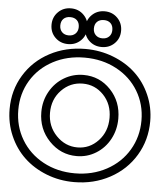

<svg xmlns="http://www.w3.org/2000/svg" viewBox="-65 -1010 933 1098"><g transform="rotate(5 401.5 -461.0)"><path d="M-2 -351.1Q-2 -459 51 -546.1Q104 -633.3 196 -682.1Q288.1 -731 400.9 -731Q485.4 -731 560.3 -701.9Q635.3 -672.9 689 -622.8Q742.7 -572.8 773.9 -502Q805.2 -431.2 805.2 -351.1Q805.2 -243.2 752.2 -155Q699.2 -66.9 606.4 -16.8Q513.7 33.2 400.9 33.2Q316.4 33.2 241.9 3.9Q167.5 -25.4 113.8 -76.2Q60.1 -127 29.1 -198.5Q-2 -270 -2 -351.1ZM47.9 -351.1Q47.9 -257.3 93.3 -180.9Q138.7 -104.5 219.5 -60.8Q300.3 -17.1 400.9 -17.1Q501.5 -17.1 582.8 -61Q664.1 -105 709.5 -181.4Q754.9 -257.8 754.9 -351.1Q754.9 -443.8 709.5 -519.3Q664.1 -594.7 583 -637.9Q502 -681.2 400.9 -681.2Q300.3 -681.2 219.5 -638.2Q138.7 -595.2 93.3 -519.8Q47.9 -444.3 47.9 -351.1ZM180.2 -350.1Q180.2 -414.1 210.2 -467.5Q240.2 -521 291.3 -551.5Q342.3 -582 402.8 -582Q495.1 -582 558.6 -514.9Q622.1 -447.8 622.1 -350.1Q622.1 -286.1 593.3 -232.4Q564.5 -178.7 513.9 -147.5Q463.4 -116.2 402.8 -116.2Q311 -116.2 245.6 -184.3Q180.2 -252.4 180.2 -350.1ZM224.4 -779.1Q194.8 -808.1 194.8 -852.1Q194.8 -896 224.4 -925.5Q253.9 -955.1 297.9 -955.1Q341.8 -955.1 371.3 -925.5Q400.9 -896 400.9 -852.1Q400.9 -808.1 371.3 -779.1Q341.8 -750 297.9 -750Q253.9 -750 224.4 -779.1ZM402.8 -166Q473.1 -166 522.5 -218.8Q571.8 -271.5 571.8 -350.1Q571.8 -428.7 522.5 -480.5Q473.1 -532.2 402.8 -532.2Q331.1 -532.2 280.5 -480Q230 -427.7 230 -350.1Q230 -272.5 281.5 -219.2Q333 -166 402.8 -166ZM245.1 -852.1Q245.1 -828.6 259.5 -814.2Q273.9 -799.8 297.9 -799.8Q321.8 -799.8 336.4 -814.2Q351.1 -828.6 351.1 -852.1Q351.1 -877 336.7 -890.9Q322.3 -904.8 297.9 -904.8Q273.4 -904.8 259.3 -890.9Q245.1 -877 245.1 -852.1ZM417.7 -779.1Q388.2 -808.1 388.2 -852.1Q388.2 -896 417.7 -925.5Q447.3 -955.1 491.2 -955.1Q535.2 -955.1 564.7 -925.5Q594.2 -896 594.2 -852.1Q594.2 -808.1 564.7 -779.1Q535.2 -750 491.2 -750Q447.3 -750 417.7 -779.1ZM438 -852.1Q438 -828.6 452.6 -814.2Q467.3 -799.8 491.2 -799.8Q515.1 -799.8 529.5 -814.2Q543.9 -828.6 543.9 -852.1Q543.9 -877 529.8 -890.9Q515.6 -904.8 491.2 -904.8Q466.8 -904.8 452.4 -890.9Q438 -877 438 -852.1Z"/></g></svg>

Font: Trueno Bold Outline
Style: Regular
Weight: 700
Width: 6
Designer: Julieta Ulanovsky
Foundry: Julieta Ulanovsky
Version: Version 3.001b | FøM Fix